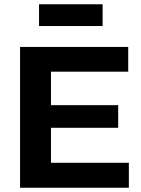

<svg xmlns="http://www.w3.org/2000/svg" viewBox="-20 -880 663 900"><path d="M74 0V-660H581V-544H219V-387H534V-281H219V-117H584V0ZM163 -758V-860H461V-758Z"/></svg>

Font: Bricolage Grotesque 12pt Bricolage Grotesque 10pt Regular
Style: Bold
Weight: 700
Designer: Mathieu Triay
Foundry: Atelier Triay
Version: Version 1.001; ttfautohint (v1.8.4.7-5d5b);gftools[0.9.33.de